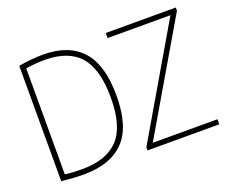

<svg xmlns="http://www.w3.org/2000/svg" viewBox="-121 -941 1357 1140"><g transform="rotate(-20 558.0 -371.0)"><path d="M230.5 5Q196.5 5 164.2 3Q132 1 88.5 -3.5V-732.5Q125.5 -739 165.2 -743Q205 -747 243 -747Q405.5 -747 488.2 -655Q571 -563 571 -370Q571 -173 484.2 -84Q397.5 5 230.5 5ZM231.5 -28Q383.5 -28 459.2 -107.5Q535 -187 535 -370Q535 -550 463 -632Q391 -714 240.5 -714Q213 -714 183.2 -711.5Q153.5 -709 122.5 -704.5V-34.5Q149 -31 175 -29.5Q201 -28 231.5 -28ZM632.5 0V-20L1035 -708H638V-740H1080.5V-720L677.5 -32H1086V0Z"/></g></svg>

Font: Encode Sans SmCnd Th
Style: Regular
Weight: 100
Width: 4
Designer: Multiple Designers
Foundry: Impallari Type
Version: Version 3.002; ttfautohint (v1.8.3) -l 8 -r 50 -G 200 -x 14 